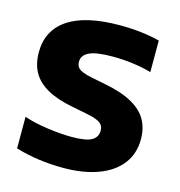

<svg xmlns="http://www.w3.org/2000/svg" viewBox="-111 -849 896 957"><g transform="rotate(15 336.5 -370.0)"><path d="M54 -24.5V-187.5Q104.5 -170 174.8 -160Q245 -150 302.5 -150Q375 -150 404.2 -166.8Q433.5 -183.5 433.5 -217Q433.5 -235 425 -246.8Q416.5 -258.5 395.2 -267Q374 -275.5 334.5 -283L267.5 -296Q184.5 -312 133.2 -341.2Q82 -370.5 58.2 -413.5Q34.5 -456.5 34.5 -516Q34.5 -629 124.5 -689.5Q214.5 -750 392 -750Q504 -750 597 -726.5V-563.5Q557.5 -575.5 503.8 -582.8Q450 -590 397.5 -590Q311 -590 275.5 -572.5Q240 -555 240 -523Q240 -506 247.2 -495Q254.5 -484 272.2 -476.2Q290 -468.5 323 -461.5L389.5 -448.5Q480 -431.5 534.8 -401.2Q589.5 -371 614 -328.2Q638.5 -285.5 638.5 -227Q638.5 -154 597.8 -100.5Q557 -47 480.8 -18.5Q404.5 10 300.5 10Q169 10 54 -24.5Z"/></g></svg>

Font: Encode Sans Expanded ExtraBold
Style: Regular
Weight: 800
Width: 7
Designer: Multiple Designers
Foundry: Impallari Type
Version: Version 2.000